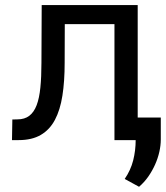

<svg xmlns="http://www.w3.org/2000/svg" viewBox="-20 -548 649 751"><path d="M518.6 -528.3V0H427.7V-453.6H233.4L232.9 -302.2Q232.9 -230 224.1 -173.8Q215.3 -117.7 194.8 -79.1Q174.3 -40.5 139.6 -20.3Q105 0 53.2 0H26.9L28.3 -80.6L48.3 -81.1Q76.2 -81.1 94.5 -95Q112.8 -108.9 123.3 -136.5Q133.8 -164.1 137.9 -205.6Q142.1 -247.1 142.1 -302.2L143.1 -528.3ZM608.9 -2.4Q608.9 20.5 603.3 45.7Q597.7 70.8 586.7 95.5Q575.7 120.1 560.1 142.6Q544.4 165 523.9 182.6L467.8 151.9Q491.2 117.7 501 79.1Q510.7 40.5 510.7 -1V-88.4H608.9Z"/></svg>

Font: Roboto Mono
Style: Regular
Weight: 400
Designer: Google
Version: Version 2.000985; 2015; ttfautohint (v1.3)